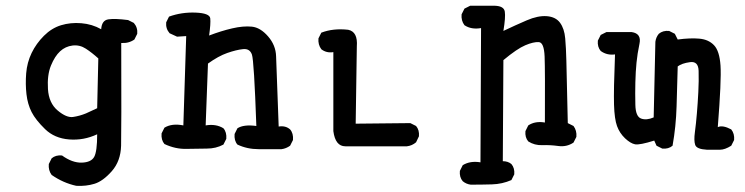

<svg xmlns="http://www.w3.org/2000/svg" viewBox="-20 -503 2540 655"><path d="M240.2 130.9Q195.3 121.1 156.2 93.8Q144.5 78.1 146.5 56.6L156.2 37.1Q169.9 25.4 191.4 27.3Q226.6 52.7 258.8 51.8Q291 50.8 301.3 32.2Q311.5 13.7 311.5 -44.9Q265.6 -23.4 215.8 -27.3Q166 -31.2 133.8 -62.5Q101.6 -93.8 87.9 -120.6Q74.2 -147.5 70.3 -181.6Q66.4 -215.8 69.3 -252.9Q72.3 -290 87.9 -322.3Q103.5 -354.5 129.9 -380.9Q156.2 -407.2 188.5 -417Q220.7 -426.8 257.3 -423.8Q293.9 -420.9 325.2 -403.3Q327.1 -433.6 349.6 -437Q372.1 -440.4 417 -434.6L436.5 -424.8Q450.2 -409.2 448.2 -387.7L438.5 -368.2Q418.9 -354.5 393.6 -356.4Q394.5 -58.6 393.1 -5.9Q391.6 46.9 361.3 81.1Q331.1 115.2 302.2 124Q273.4 132.8 240.2 130.9ZM273.4 -116.2 311.5 -133.8 315.4 -303.7Q293.9 -323.2 272.9 -336.9Q252 -350.6 227.5 -347.7Q203.1 -344.7 185.1 -328.1Q167 -311.5 153.8 -279.3Q140.6 -247.1 143.6 -199.2Q146.5 -151.4 176.8 -126Q207 -100.6 229.5 -104Q252 -107.4 273.4 -116.2Z M862.3 5.9Q823.2 5.9 790 -9.8Q778.3 -23.4 780.3 -45.9L790 -65.4Q811.5 -79.1 854.5 -73.2Q846.7 -295.9 839.4 -316.9Q832 -337.9 809.1 -335.4Q786.1 -333 755.4 -322.3Q724.6 -311.5 689.5 -286.1L681.6 -75.2Q716.8 -81.1 742.2 -65.4Q753.9 -51.8 752 -29.3L742.2 -9.8Q716.8 3.9 685.5 3.9Q654.3 3.9 616.2 4.9Q578.1 5.9 541 -11.7Q529.3 -25.4 531.2 -47.9L541 -67.4Q566.4 -83 605.5 -75.2L615.2 -379.9L584 -377.9L558.6 -389.6Q544.9 -405.3 546.9 -426.8L556.6 -446.3Q599.6 -461.9 647.5 -460Q695.3 -458 697.3 -440.4Q699.2 -422.9 693.4 -381.8Q734.4 -397.5 772 -406.2Q809.6 -415 838.9 -412.1Q868.2 -409.2 894.5 -378.9Q920.9 -348.6 921.9 -310.5Q922.9 -272.5 930.7 -71.3Q954.1 -75.2 969.7 -61.5Q981.4 -47.9 979.5 -25.4L969.7 -5.9Q956.1 3.9 940.4 5.9Z M1158.2 -3.9Q1124 -3.9 1117.2 -55.7V-325.2Q1093.8 -321.3 1076.2 -335Q1064.5 -350.6 1066.4 -372.1L1076.2 -391.6Q1117.2 -407.2 1168 -401.4Q1201.2 -394.5 1197.3 -344.7L1193.4 -81.1L1379.9 -83L1399.4 -73.2Q1411.1 -59.6 1409.2 -38.1L1399.4 -17.6Q1385.7 -5.9 1368.2 -3.9Z M1585.9 127Q1570.3 125 1558.6 115.2Q1546.9 101.6 1548.8 80.1L1558.6 60.5Q1584 44.9 1619.1 50.8L1621.1 -407.2Q1587.9 -401.4 1564.5 -417Q1552.7 -432.6 1554.7 -454.1L1564.5 -473.6L1584 -483.4H1668Q1699.2 -482.4 1702.1 -463.4Q1705.1 -444.3 1697.3 -397.5Q1738.3 -417 1776.9 -433.6Q1815.4 -450.2 1845.7 -447.8Q1876 -445.3 1890.6 -425.3Q1905.3 -405.3 1908.2 -372.1Q1911.1 -338.9 1912.1 -296.4Q1913.1 -253.9 1917 -83L1936.5 -73.2Q1948.2 -57.6 1946.3 -36.1L1936.5 -16.6Q1913.1 -1 1884.8 -4.9Q1856.4 -8.8 1830.1 -7.8Q1803.7 -6.8 1782.2 -20.5Q1770.5 -34.2 1772.5 -55.7L1782.2 -75.2Q1805.7 -90.8 1838.9 -85Q1839.8 -262.7 1837.9 -310.5Q1835.9 -358.4 1817.9 -359.4Q1799.8 -360.4 1772 -348.6Q1744.1 -336.9 1697.3 -297.9L1695.3 46.9Q1712.9 46.9 1724.6 56.6Q1736.3 70.3 1734.4 91.8L1724.6 111.3Q1693.4 125 1658.2 126Q1623 127 1585.9 127Z M2391.6 7.8Q2356.4 5.9 2351.6 -8.8Q2346.7 -23.4 2350.6 -52.2Q2354.5 -81.1 2357.4 -116.2Q2360.4 -151.4 2362.3 -189.5Q2364.3 -227.5 2363.3 -261.2Q2362.3 -294.9 2334 -291Q2305.7 -287.1 2292 -276.4Q2290 -208 2288.1 -139.6Q2286.1 -71.3 2274.4 -5.9Q2260.7 5.9 2239.3 3.9L2219.7 -5.9L2211.9 -23.4Q2162.1 -7.8 2146.5 -10.7Q2130.9 -13.7 2112.3 -31.2Q2093.8 -48.8 2085 -72.8Q2076.2 -96.7 2074.7 -146Q2073.2 -195.3 2078.1 -317.4Q2050.8 -313.5 2029.3 -329.1Q2017.6 -342.8 2019.5 -364.3L2029.3 -383.8L2048.8 -393.6H2134.8Q2168.9 -388.7 2161.6 -354Q2154.3 -319.3 2151.4 -289.1Q2148.4 -258.8 2147.5 -222.2Q2146.5 -185.5 2147.5 -145.5Q2148.4 -105.5 2167 -98.6Q2185.5 -91.8 2210 -102.5L2215.8 -360.4Q2217.8 -376 2227.5 -387.7Q2241.2 -399.4 2262.7 -397.5L2282.2 -387.7L2292 -368.2Q2335 -374 2366.2 -371.1Q2397.5 -368.2 2416 -348.6Q2434.6 -329.1 2438 -279.3Q2441.4 -229.5 2428.7 -69.3Q2445.3 -77.1 2474.6 -61.5Q2486.3 -46.9 2484.4 -25.4L2474.6 -5.9Q2453.1 7.8 2436 7.8Q2418.9 7.8 2391.6 7.8Z"/></svg>

Font: JasonHandwriting4
Style: Regular
Weight: 400
Version: Version 1.01.21